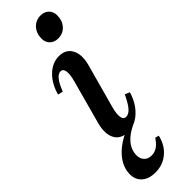

<svg xmlns="http://www.w3.org/2000/svg" viewBox="-325 -702 952 952"><g transform="rotate(-45 151.0 -226.0)"><path d="M139 13Q87 13 67 -24.5Q47 -62 64 -125L127 -356Q137 -394 133.5 -415.5Q130 -437 113 -437Q80 -437 50 -358L23 -364Q39 -423 76.5 -459.5Q114 -496 161 -496Q209 -496 229 -458.5Q249 -421 233 -361L169 -128Q159 -90 162.5 -68.5Q166 -47 184 -47Q202 -47 219 -66Q236 -85 258 -131L283 -120Q265 -60 225.5 -23.5Q186 13 139 13ZM220 -560Q194 -560 177.5 -576Q161 -592 161 -617Q161 -655 183 -679Q205 -703 239 -703Q265 -703 281.5 -687Q298 -671 298 -645Q298 -608 276.5 -584Q255 -560 220 -560ZM92 251Q47 251 21 228.5Q-5 206 -5 168Q-5 122 26 81.5Q57 41 114 11V-20H183V4Q85 50 85 125Q85 148 99 163Q113 178 138 178Q181 178 212 128L232 133Q220 187 182 219Q144 251 92 251Z"/></g></svg>

Font: Platypi
Style: Italic
Weight: 400
Italic angle: -13°
Designer: David Sargent
Foundry: Bolt Cutter Type
Version: Version 1.200; ttfautohint (v1.8.4.7-5d5b)